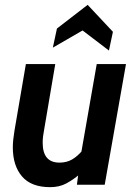

<svg xmlns="http://www.w3.org/2000/svg" viewBox="-20 -764 560 794"><path d="M187.5 10Q109 10 71 -34.5Q33 -79 33 -154.5Q33 -171 35 -188.5Q37 -206 40 -224.5L87 -499H208.5L163.5 -233.5Q160 -215 158.2 -201Q156.5 -187 156.5 -173.5Q156.5 -91.5 226 -91.5Q255.5 -91.5 278 -104.5Q300.5 -117.5 320.5 -141.5L310 -44Q282.5 -20.5 253.8 -5.2Q225 10 187.5 10ZM298 0 314 -121.5 380 -499H501L413 0ZM198.5 -567 215.5 -646 342.5 -744 447 -632.5 430.5 -555 321.5 -638Z"/></svg>

Font: Cabin
Style: Bold Italic
Weight: 700
Width: 4
Italic angle: -10°
Designer: Pablo Impallari
Foundry: Pablo Impallari. http://www.impallari.com Igino Marini. http://www.ikern.com
Version: Version 3.001